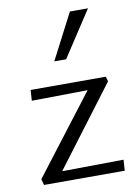

<svg xmlns="http://www.w3.org/2000/svg" viewBox="-81 -761 586 815"><g transform="rotate(-10 211.5 -353.0)"><path d="M294 -364 53 -361 56 -407H380L386 -386L128 -44L393 -47L390 0H42L35 -26ZM278 -706H356L227 -509H176Z"/></g></svg>

Font: LXGW Bright GB
Style: Regular
Weight: 400
Designer: Christian Thalmann (Catharsis Fonts)
Foundry: LXGW / Christian Thalmann (Catharsis Fonts) / Fontworks Inc.
Version: Version 5.510